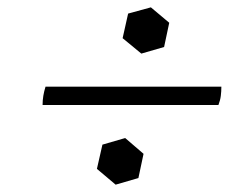

<svg xmlns="http://www.w3.org/2000/svg" viewBox="-20 -626 660 523"><path d="M575 -340H96Q96 -353 98 -365Q100 -377 104 -390H583Q583 -377 581.5 -365Q580 -353 575 -340ZM321 -250 371 -207 357 -141 295 -123 244 -166 259 -232ZM391 -606 441 -564 427 -498 365 -480 314 -522 329 -589Z"/></svg>

Font: Poltawski Nowy Medium
Style: Italic
Weight: 500
Italic angle: -12°
Version: Version 1.001;gftools[0.9.25]